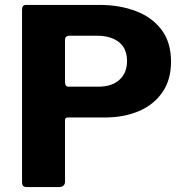

<svg xmlns="http://www.w3.org/2000/svg" viewBox="-20 -762 755 782"><path d="M676.6 -510.8Q676.6 -437.5 642 -386.9Q607.4 -336.2 546.8 -309.9Q486.1 -283.5 405.9 -283.5H255.6Q244.8 -283.5 244.8 -273.1V-23.3Q244.8 0 219 0H90.6Q78.8 0 74.3 -4.9Q69.8 -9.7 69.8 -20.1V-722.7Q69.8 -742 85.9 -742H385.6Q466.5 -742 532.5 -717.2Q598.6 -692.4 637.6 -641.2Q676.6 -590 676.6 -510.8ZM497.4 -513.8Q497.4 -548.7 482 -571.5Q466.5 -594.3 438.9 -605.4Q411.3 -616.5 375.4 -616.5H263.8Q244.8 -616.5 244.8 -599.2V-427.6Q244.8 -409 258.9 -409H381.6Q434.9 -409 466.2 -436.8Q497.4 -464.5 497.4 -513.8Z"/></svg>

Font: Libre Franklin Thin
Style: Regular
Weight: 100
Designer: Pablo Impallari, Rodrigo Fuenzalida, Nhung Nguyen
Foundry: Impallari Type
Version: Version 3.000